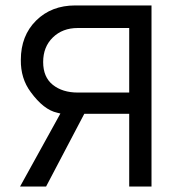

<svg xmlns="http://www.w3.org/2000/svg" viewBox="-20 -686 650 706"><path d="M265.6 -583Q210 -583 174.3 -548.3Q138.7 -513.7 138.7 -458Q138.7 -402.3 174.3 -374Q210 -345.7 265.6 -345.7H455.1V-583ZM149.4 0H53.7L202.1 -268.6L190.4 -271.5Q140.6 -282.2 92.8 -347.7Q55.7 -397.5 56.6 -465.8Q56.6 -554.7 112.8 -610.4Q168.9 -666 256.8 -666H537.1V0H455.1V-267.6H290Z"/></svg>

Font: BF_TEXT
Style: Regular
Weight: 400
Foundry: EA DICE
Version: Version 1.404